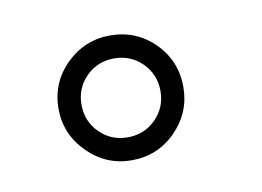

<svg xmlns="http://www.w3.org/2000/svg" viewBox="-37 -741 395 290"><g transform="rotate(-10 160.0 -595.5)"><path d="M241.2 -595.7Q241.2 -556.6 213.4 -528.3Q185.5 -500 145.5 -500Q106.4 -500 78.1 -528.3Q49.8 -556.6 49.8 -595.7Q49.8 -635.7 78.1 -663.6Q106.4 -691.4 145.5 -691.4Q185.5 -691.4 213.4 -663.6Q241.2 -635.7 241.2 -595.7ZM206.1 -595.7Q206.1 -621.1 188.5 -638.7Q170.9 -656.2 145.5 -656.2Q120.1 -656.2 102.5 -638.7Q85 -621.1 85 -595.7Q85 -570.3 102.5 -552.7Q120.1 -535.2 145.5 -535.2Q170.9 -535.2 188.5 -552.7Q206.1 -570.3 206.1 -595.7Z"/></g></svg>

Font: Namkio Khamti Book
Style: Regular
Weight: 500
Designer: Debbi Hosken
Foundry: SIL International
Version: Version 3.917